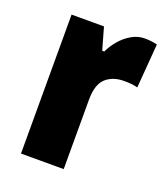

<svg xmlns="http://www.w3.org/2000/svg" viewBox="-110 -641 623 718"><g transform="rotate(20 201.5 -281.5)"><path d="M345 -563Q369 -563 394 -557L380 -381Q370 -384 357.5 -385.5Q345 -387 326 -387Q281 -387 253.5 -362Q226 -337 226 -276V0H56V-553H185L210 -465H218Q229 -489 248 -511.5Q267 -534 292 -548.5Q317 -563 345 -563Z"/></g></svg>

Font: Noto Sans Myanmar Condensed Black
Style: Regular
Weight: 900
Width: 3
Designer: Monotype Design Team
Foundry: Monotype Imaging Inc.
Version: Version 2.107; ttfautohint (v1.8.4.7-5d5b)